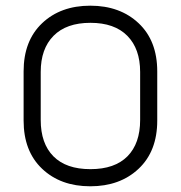

<svg xmlns="http://www.w3.org/2000/svg" viewBox="-20 -650 640 679"><path d="M63.5 -223.6V-397.5Q63.5 -505.9 128.9 -567.9Q194.3 -629.9 299.3 -629.9Q404.3 -629.9 470.2 -567.9Q536.1 -505.9 536.1 -397.5V-223.6Q536.1 -115.2 470.2 -53.2Q404.3 8.8 299.3 8.8Q194.3 8.8 128.9 -53.2Q63.5 -115.2 63.5 -223.6ZM124 -395.5V-225.6Q124 -142.6 168.9 -97.2Q213.9 -51.8 299.8 -51.8Q385.7 -51.8 430.7 -97.2Q475.6 -142.6 475.6 -225.6V-395.5Q475.6 -477.5 430.2 -523.4Q384.8 -569.3 299.8 -569.3Q214.8 -569.3 169.4 -523.4Q124 -477.5 124 -395.5Z"/></svg>

Font: Jura
Style: Medium
Weight: 500
Version: Version 2.6.1